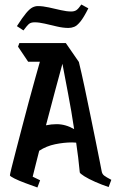

<svg xmlns="http://www.w3.org/2000/svg" viewBox="-20 -830 514 852"><path d="M146 2Q121 -7 92.5 -17.5Q64 -28 44 -38Q24 -48 24 -52Q24 -56 31.5 -86.5Q39 -117 51.5 -164.5Q64 -212 78.5 -268Q93 -324 108 -379.5Q123 -435 136 -481.5Q149 -528 157 -556H105L60 -623L66 -639H272L330 -555Q342 -506 355 -444.5Q368 -383 381 -319.5Q394 -256 405 -202Q416 -148 423 -112Q430 -76 431 -71Q433 -58 442 -51Q451 -44 474 -32L462 0Q432 -10 402.5 -23Q373 -36 354 -48Q335 -60 334 -65Q331 -97 327 -130.5Q323 -164 318 -197Q309 -198 300 -198Q264 -198 225 -190Q186 -182 154 -161Q147 -133 139.5 -104Q132 -75 125 -46L158 -30ZM231 -279Q271 -279 309 -257Q297 -337 282.5 -412.5Q268 -488 257 -547Q243 -496 224.5 -427Q206 -358 184 -274Q208 -279 231 -279ZM84 -695 55 -714Q80 -753 96 -772Q112 -791 124 -797Q136 -803 148 -803Q170 -803 197 -797Q224 -791 250 -785Q276 -779 296 -779Q310 -779 319 -785Q328 -791 341 -810L372 -793Q352 -753 337 -734.5Q322 -716 309.5 -711Q297 -706 284 -706Q260 -706 232.5 -712.5Q205 -719 179 -725Q153 -731 134 -731Q118 -731 109.5 -724.5Q101 -718 84 -695Z"/></svg>

Font: Jaini Purva
Style: Regular
Weight: 400
Designer: Maithili Shingre, Girish Dalvi (Devanagari), Taresh Vohra (Latin)
Foundry: Ek Type
Version: Version 2.000; ttfautohint (v1.8.4.7-5d5b)